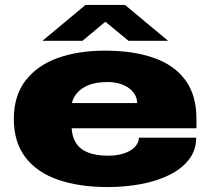

<svg xmlns="http://www.w3.org/2000/svg" viewBox="-20 -745 851 777"><path d="M415 12Q302 12 216.5 -17Q131 -46 83.5 -107.5Q36 -169 36 -264Q36 -357 83 -418.5Q130 -480 213 -510Q296 -540 405 -540Q519 -540 602 -511Q685 -482 730 -421Q775 -360 775 -264V-226H270Q272 -189 289 -164Q306 -139 338.5 -127Q371 -115 417 -115Q447 -115 470.5 -121Q494 -127 510 -137.5Q526 -148 534 -161Q542 -174 542 -188H774Q774 -138 745.5 -100.5Q717 -63 667.5 -38Q618 -13 553 -0.5Q488 12 415 12ZM271 -328H535Q535 -345 527 -360Q519 -375 503.5 -387Q488 -399 465.5 -406Q443 -413 415 -413Q371 -413 341 -401.5Q311 -390 293.5 -370.5Q276 -351 271 -328ZM152 -580 326 -725H486L660 -580H500L371 -686H441L314 -580Z"/></svg>

Font: Archivo Expanded Black
Style: Regular
Weight: 900
Width: 7
Designer: Hector Gatti
Foundry: Omnibus-Type
Version: Version 2.001